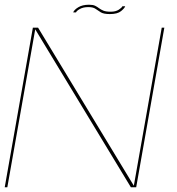

<svg xmlns="http://www.w3.org/2000/svg" viewBox="-21 -792 748 812"><path d="M-1 0 118 -675H140L545 -6.5L663 -675H674L555 0H532.5L128 -668L10 0ZM443.5 -732.5Q417.5 -732.5 405.5 -739.8Q393.5 -747 383.2 -754.5Q373 -762 352.5 -762Q331 -762 316.8 -754Q302.5 -746 300.5 -739.5H288.5Q292.5 -750.5 310 -761.2Q327.5 -772 355.5 -772Q372.5 -772 381.5 -767.5Q390.5 -763 398 -757.2Q405.5 -751.5 416.2 -747Q427 -742.5 447.5 -742.5Q468 -742.5 481 -750.8Q494 -759 496.5 -765.5H508.5Q506 -757.5 491 -745Q476 -732.5 443.5 -732.5Z"/></svg>

Font: Anybody ExtraExpanded Thin
Style: Italic
Weight: 100
Width: 8
Italic angle: -10°
Designer: Tyler Finck
Foundry: Etcetera Type Company
Version: Version 1.010; ttfautohint (v1.8.3) -l 8 -r 50 -G 200 -x 14 